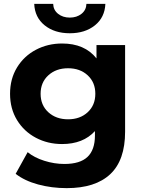

<svg xmlns="http://www.w3.org/2000/svg" viewBox="-20 -771 740 993"><path d="M627 -538V-90Q627 58 550 130Q473 202 325 202Q247 202 177 183Q107 164 61 128L123 16Q157 44 209 60.5Q261 77 313 77Q394 77 432.5 40.5Q471 4 471 -70V-93Q410 -26 301 -26Q227 -26 165.5 -58.5Q104 -91 68 -150Q32 -209 32 -286Q32 -363 68 -422Q104 -481 165.5 -513.5Q227 -546 301 -546Q418 -546 479 -469V-538ZM473 -286Q473 -345 433.5 -381.5Q394 -418 332 -418Q270 -418 230 -381.5Q190 -345 190 -286Q190 -227 230 -190.5Q270 -154 332 -154Q394 -154 433.5 -190.5Q473 -227 473 -286ZM157 -751H255Q256 -719 280.5 -699.5Q305 -680 341 -680Q377 -680 401.5 -699.5Q426 -719 427 -751H525Q522 -681 471 -640Q420 -599 341 -599Q262 -599 211 -640Q160 -681 157 -751Z"/></svg>

Font: Montserrat Alternates
Style: Bold
Weight: 700
Designer: Julieta Ulanovsky
Foundry: Julieta Ulanovsky
Version: Version 7.200